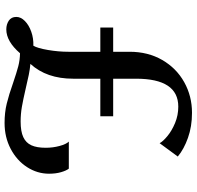

<svg xmlns="http://www.w3.org/2000/svg" viewBox="-30 -762 798 777"><g transform="rotate(90 368.5 -373.0)"><path d="M315 -27.5Q272.5 -42 247.5 -48.5Q222.5 -55 195 -55.5Q147 0 98.5 0Q78.5 0 63.2 -10Q48 -20 48 -40.5Q48 -59 64.5 -75.2Q81 -91.5 107.8 -101Q134.5 -110.5 164.5 -109.5Q174.5 -126 181.8 -168.8Q189 -211.5 189 -251.5V-380.5H91V-432.5H189V-499Q189 -573.5 222.2 -631Q255.5 -688.5 312 -720Q368.5 -751.5 436 -751.5Q491.5 -751.5 537.2 -735.2Q583 -719 613 -694L559 -620.5Q552 -634 530.2 -652Q508.5 -670 477.2 -683Q446 -696 411 -696Q298 -696 298 -525V-432.5H450V-380.5H298V-270.5Q298 -163 238 -97.5Q260.5 -95.5 282.2 -91Q304 -86.5 338 -78.5Q383.5 -68 412.2 -63Q441 -58 471.5 -58Q511.5 -58 534.5 -68.8Q557.5 -79.5 567.5 -101.5Q577.5 -123.5 577.5 -159.5Q577.5 -188.5 570.2 -215.5Q563 -242.5 552.5 -253H662Q670 -243 676.2 -221.8Q682.5 -200.5 682.5 -173Q682.5 -125.5 655.8 -84Q629 -42.5 582 -17.8Q535 7 477 7Q434.5 7 398.8 -1.8Q363 -10.5 315 -27.5Z"/></g></svg>

Font: Merriweather 12pt
Style: Regular
Weight: 400
Designer: Eben Sorkin
Foundry: Eben Sorkin
Version: Version 2.100